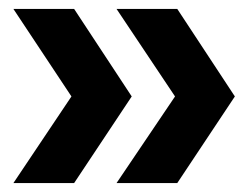

<svg xmlns="http://www.w3.org/2000/svg" viewBox="-20 -453 546 430"><path d="M275 -237 146 -43H10L140 -237L10 -433H146ZM506 -237 377 -43H241L372 -237L241 -433H377Z"/></svg>

Font: Bakbak One
Style: Regular
Weight: 400
Designer: Saumya Kishore and Sanchit Sawaria
Foundry: A Good Feeling
Version: Version 1.003; ttfautohint (v1.8.3)